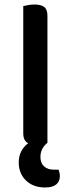

<svg xmlns="http://www.w3.org/2000/svg" viewBox="-20 -634 314 850"><path d="M190 -2Q159 23 159 61Q159 88 175 102.5Q191 117 217 117H239Q245 131 245 146Q245 169 229 182.5Q213 196 180 196Q127 196 95 165Q63 134 63 86Q63 31 105 0Q83 -10 83 -44V-607Q91 -609 104.5 -611.5Q118 -614 133 -614Q162 -614 176 -603Q190 -592 190 -564V-2Z"/></svg>

Font: Baloo Tammudu 2 Medium
Style: Regular
Weight: 500
Designer: Maithili Shingre, Omkar Shende and Ek Type
Foundry: Ek Type
Version: Version 1.640;hotconv 1.0.111;makeotfexe 2.5.65597; ttfautoh